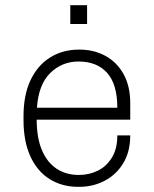

<svg xmlns="http://www.w3.org/2000/svg" viewBox="-20 -713 596 743"><path d="M282 10Q220 10 172 -20Q124 -50 97.5 -108Q71 -166 71 -248V-263Q71 -346 98.5 -403.5Q126 -461 174.5 -491Q223 -521 285 -521H289Q343 -521 387.5 -497Q432 -473 458 -426.5Q484 -380 484 -314V-250H122Q122 -180 142 -132.5Q162 -85 198.5 -60.5Q235 -36 285 -36Q325 -36 358.5 -52.5Q392 -69 413 -103Q434 -137 434 -189H484Q484 -126 457 -81.5Q430 -37 385 -13.5Q340 10 287 10ZM123 -296H434Q434 -387 394.5 -431Q355 -475 284 -475Q220 -475 174.5 -430.5Q129 -386 123 -296ZM252 -620V-693H317V-620Z"/></svg>

Font: Chivo Medium Thin
Style: Regular
Weight: 250
Version: Version 2.002